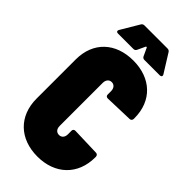

<svg xmlns="http://www.w3.org/2000/svg" viewBox="-274 -942 1012 1012"><g transform="rotate(45 231.5 -436.0)"><path d="M82 -751H196C204 -751 210 -755 213 -762L233 -805C235 -809 239 -809 241 -805L261 -762C264 -755 270 -751 278 -751H392C400 -751 405 -755 405 -760C405 -763 404 -766 402 -769L339 -870C335 -877 329 -880 321 -880H150C142 -880 136 -877 132 -870L72 -769C70 -766 69 -763 69 -760C69 -754 74 -751 82 -751ZM239 8C370 8 458 -75 458 -205V-209C458 -218 452 -225 443 -225L285 -230C276 -230 270 -225 270 -216V-189C270 -167 258 -153 239 -153C220 -153 208 -167 208 -189V-510C208 -532 220 -547 239 -547C258 -547 270 -532 270 -510V-485C270 -476 276 -471 285 -471L443 -476C452 -476 458 -483 458 -492V-497C458 -627 370 -708 239 -708C107 -708 20 -627 20 -497V-205C20 -75 107 8 239 8Z"/></g></svg>

Font: Barlow Condensed Black
Style: Regular
Weight: 900
Width: 3
Designer: Jeremy Tribby
Foundry: Tribby Type
Version: Version 1.422;hotconv 1.0.109;makeotfexe 2.5.65596